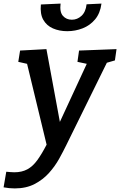

<svg xmlns="http://www.w3.org/2000/svg" viewBox="-75 -810 670 1071"><path d="M-55 235 -40 148Q-27 149 -16 150Q-5 151 5 151Q47 151 77.5 134.5Q108 118 133 83.5Q158 49 185 -3L76 -454L27 -465L37 -528L184 -536L259 -130L409 -454L357 -465L366 -528L575 -536L566 -473L521 -460L295 -1Q278 34 255 75.5Q232 117 198.5 154.5Q165 192 118 216.5Q71 241 7 241Q-23 241 -55 235ZM300 -636Q256 -636 220.5 -651.5Q185 -667 166.5 -699.5Q148 -732 153 -785L263 -790Q257 -743 276 -721.5Q295 -700 326 -700Q356 -700 379.5 -721.5Q403 -743 408 -786L491 -790Q484 -736 455.5 -702Q427 -668 386 -652Q345 -636 300 -636Z"/></svg>

Font: Bitter SemiBold
Style: Italic
Weight: 600
Italic angle: -9°
Designer: Sol Matas, and Bitter project Authors
Foundry: Sol Matas
Version: Version 2.001